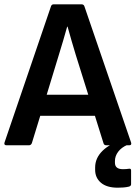

<svg xmlns="http://www.w3.org/2000/svg" viewBox="-22 -675 630 892"><path d="M9 0Q-5 0 -1 -13L215 -646Q218 -655 228 -655H356Q367 -655 370 -646L587 -13Q591 0 578 0H472Q462 0 459 -9L419 -137H165L126 -10Q122 0 112 0ZM252 -422 195 -235H388L330 -420Q320 -453 310.5 -485.5Q301 -518 292 -551H290Q281 -519 271.5 -486.5Q262 -454 252 -422ZM525 197Q474 197 447 174Q420 151 420 114V103Q420 59 455 25Q490 -9 553 -26L570 -13V-2Q542 10 527 30Q512 50 512 73V81Q512 111 549 111Q565 111 577 109Q587 107 587 117V181Q587 189 577 192Q565 195 551 196Q537 197 525 197Z"/></svg>

Font: Sofia Sans
Style: Bold
Weight: 700
Designer: Botio Nikoltchev, Ani Petrova
Foundry: lettersoup
Version: Version 4.100; ttfautohint (v1.8.4.7-5d5b)